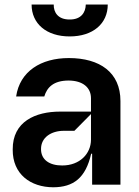

<svg xmlns="http://www.w3.org/2000/svg" viewBox="-20 -806 605 838"><path d="M354.4 -786.2C353.7 -751.4 333.8 -720.5 284.1 -720.9C233 -720.5 213.8 -752.1 214.5 -786.2H117.9C117.9 -703.1 182.2 -647 284.1 -647C386 -647 450.3 -703.1 450.3 -786.2ZM212.4 11.4C300.4 11 354 -29.1 377.8 -134.9H382.1V0H505.7V-365.1C505.7 -490.1 415.5 -552.6 280.5 -552.6C158.4 -552.6 66.4 -494.3 50.4 -384.9H173.3C185 -424 212.7 -454.2 279.1 -454.5C342.3 -454.2 376.8 -423.3 377.1 -377.8V-318.9H242.2C135.3 -318.9 34.4 -275.9 35.5 -153.4C34.4 -45.8 113.3 11 212.4 11.4ZM251.4 -83.8C197.1 -83.5 158.7 -108 159.1 -155.5C158.7 -206 203.5 -235.1 258.5 -235.1H304.7L377.1 -308.2V-196C376.8 -134.9 327.8 -83.5 251.4 -83.8Z"/></svg>

Font: Riot Sans 2.0
Style: Bold
Weight: 600
Designer: Rasmus Andersson
Foundry: rsms
Version: Version 3.006;hotconv 1.0.109;makeotfexe 2.5.65596